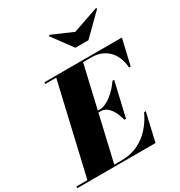

<svg xmlns="http://www.w3.org/2000/svg" viewBox="-279 -1175 1248 1331"><g transform="rotate(-30 345.0 -509.0)"><path d="M479.5 -945.5 314 -1017.5 306.5 -1010 424.5 -850H529.5L691.5 -1010L685 -1016.5ZM358 -381C415 -381 454 -315 469 -248H482.5L546.5 -523H533C488 -456 415 -394.5 358 -394.5H341.5L421 -736.5H489C606 -736.5 673 -652 678 -545H691.5L739.5 -750H119V-736.5H206L38 -13.5H-50V0H575.5L627.5 -225H614C555 -98 452 -13.5 315 -13.5H253L338.5 -381Z"/></g></svg>

Font: Bodoni* 16pt Fatface
Style: Italic
Weight: 900
Italic angle: -13°
Version: Version 2.3